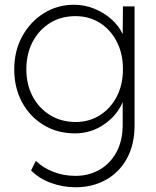

<svg xmlns="http://www.w3.org/2000/svg" viewBox="-20 -552 659 809"><path d="M299 237Q244 237 194 218.5Q144 200 111 166L131 126Q161 155 204.5 172Q248 189 298 189Q354 189 399 163.5Q444 138 470.5 89.5Q497 41 497 -27V-122Q473 -65 418 -27.5Q363 10 296 10Q222 10 164 -25Q106 -60 73 -121Q40 -182 40 -260Q40 -338 74 -399.5Q108 -461 165 -496.5Q222 -532 292 -532Q336 -532 377 -515.5Q418 -499 449.5 -471Q481 -443 497 -408L498 -525H547V-24Q547 57 515 115.5Q483 174 426.5 205.5Q370 237 299 237ZM299 -38Q356 -38 401 -66.5Q446 -95 472 -145Q498 -195 498 -261Q498 -326 472 -376.5Q446 -427 401 -455.5Q356 -484 298 -484Q237 -484 190.5 -455Q144 -426 117.5 -375.5Q91 -325 91 -260Q91 -196 117.5 -146Q144 -96 191 -67Q238 -38 299 -38Z"/></svg>

Font: Readex Pro ExtraLight
Style: Regular
Weight: 200
Designer: Bonnie Shaver-Troup, Thomas Jockin
Foundry: Lexend
Version: Version 1.203; ttfautohint (v1.8.3)